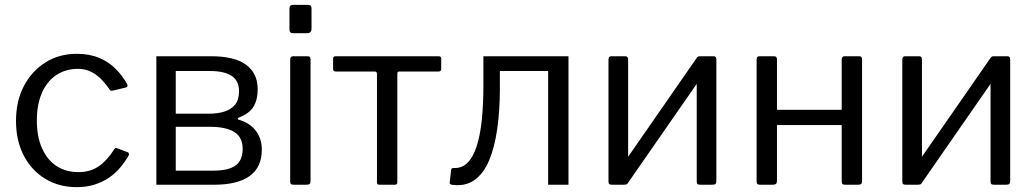

<svg xmlns="http://www.w3.org/2000/svg" viewBox="-20 -762 4270 792"><path d="M297 -540Q349 -540 388.5 -523.5Q428 -507 456.5 -478.5Q485 -450 504 -416Q510 -404 499 -401L444 -388Q437 -385 431 -394Q411 -423 391.5 -441Q372 -459 350 -468.5Q328 -478 302 -478Q251 -478 212.5 -452.5Q174 -427 153 -379Q132 -331 132 -265Q132 -198 153.5 -150Q175 -102 213.5 -77Q252 -52 304 -52Q352 -52 387 -76Q422 -100 451 -146Q454 -151 456.5 -151.5Q459 -152 464 -150L507 -134Q514 -131 511 -121Q496 -95 476 -71Q456 -47 429.5 -29Q403 -11 370 -0.5Q337 10 297 10Q223 10 166.5 -24.5Q110 -59 78 -120.5Q46 -182 46 -263Q46 -345 78.5 -407Q111 -469 167.5 -504.5Q224 -540 297 -540Z M625 0V-530H851Q947 -530 995 -495Q1043 -460 1043 -393Q1043 -351 1026 -322.5Q1009 -294 965 -277Q961 -276 961 -272.5Q961 -269 965 -268Q1009 -256 1034.5 -223.5Q1060 -191 1060 -145Q1060 -72 1010 -36Q960 0 864 0ZM857 -58Q923 -58 952 -79.5Q981 -101 981 -148Q981 -196 946.5 -217.5Q912 -239 845 -239H705V-58ZM841 -293Q877 -293 905 -301.5Q933 -310 949.5 -330Q966 -350 966 -386Q966 -429 935.5 -449Q905 -469 847 -469H705V-293Z M1261 -17Q1261 -7 1257.5 -3.5Q1254 0 1243 0H1192Q1183 0 1180 -3Q1177 -6 1177 -14V-516Q1177 -530 1189 -530H1250Q1261 -530 1261 -517ZM1265 -644Q1265 -625 1247 -625H1189Q1180 -625 1177 -629.5Q1174 -634 1174 -642V-726Q1174 -742 1188 -742H1251Q1265 -742 1265 -727Z M1789 -467H1628Q1619 -467 1619 -459V-10Q1619 0 1609 0H1545Q1535 0 1535 -10V-457Q1535 -467 1526 -467H1365Q1354 -467 1354 -478V-520Q1354 -530 1364 -530H1789Q1800 -530 1800 -521V-478Q1800 -467 1789 -467Z M1843 0Q1834 -2 1835 -10L1841 -61Q1842 -69 1850 -69Q1885 -67 1908.5 -90.5Q1932 -114 1946.5 -159.5Q1961 -205 1967.5 -268Q1974 -331 1974 -408V-530H2325V0H2241V-469H2042V-396Q2042 -306 2031 -229.5Q2020 -153 1997 -99Q1974 -45 1936 -18.5Q1898 8 1843 0Z M2571 -517V-17Q2571 -7 2567.5 -3.5Q2564 0 2553 0H2505Q2496 0 2493 -3Q2490 -6 2490 -14V-516Q2490 -530 2501 -530H2559Q2571 -530 2571 -517ZM2935 -517V-17Q2935 -7 2931.5 -3.5Q2928 0 2918 0H2869Q2860 0 2857 -3Q2854 -6 2854 -14V-516Q2854 -530 2866 -530H2924Q2935 -530 2935 -517ZM2856 -526 2906 -491 2568 -4 2518 -39Z M3185 -517V-17Q3185 -7 3181 -3.5Q3177 0 3167 0H3116Q3107 0 3104 -3Q3101 -6 3101 -14V-516Q3101 -530 3112 -530H3173Q3185 -530 3185 -517ZM3536 -517V-17Q3536 -7 3532.5 -3.5Q3529 0 3519 0H3467Q3458 0 3455 -3Q3452 -6 3452 -14V-516Q3452 -530 3464 -530H3525Q3536 -530 3536 -517ZM3136 -246Q3125 -246 3125 -257V-299Q3125 -309 3135 -309H3494Q3505 -309 3505 -299V-257Q3505 -246 3494 -246Z M3783 -517V-17Q3783 -7 3779.5 -3.5Q3776 0 3765 0H3717Q3708 0 3705 -3Q3702 -6 3702 -14V-516Q3702 -530 3713 -530H3771Q3783 -530 3783 -517ZM4147 -517V-17Q4147 -7 4143.5 -3.5Q4140 0 4130 0H4081Q4072 0 4069 -3Q4066 -6 4066 -14V-516Q4066 -530 4078 -530H4136Q4147 -530 4147 -517ZM4068 -526 4118 -491 3780 -4 3730 -39Z"/></svg>

Font: Libre Franklin
Style: Regular
Weight: 400
Designer: Pablo Impallari, Rodrigo Fuenzalida, Nhung Nguyen
Foundry: Impallari Type
Version: Version 3.000